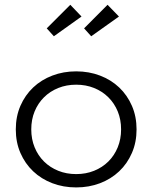

<svg xmlns="http://www.w3.org/2000/svg" viewBox="-20 -784 649 818"><path d="M304.5 14.5Q359.1 14.5 406.1 -3.4Q453.2 -21.4 487.7 -54.1Q522.3 -86.8 542 -132.3Q561.8 -177.7 561.8 -232.7Q561.8 -287.7 542 -333.2Q522.3 -378.6 487.7 -411.4Q453.2 -444.1 406.1 -462Q359.1 -480 304.5 -480Q250 -480 203 -462Q155.9 -444.1 121.4 -411.4Q86.8 -378.6 67 -333.2Q47.3 -287.7 47.3 -232.7Q47.3 -177.7 67 -132.3Q86.8 -86.8 121.4 -54.1Q155.9 -21.4 203 -3.4Q250 14.5 304.5 14.5ZM304.5 -42.3Q263.2 -42.3 228.2 -56.4Q193.2 -70.5 167.5 -95.9Q141.8 -121.4 127.5 -156.4Q113.2 -191.4 113.2 -232.7Q113.2 -274.5 127.5 -309.3Q141.8 -344.1 167.5 -369.5Q193.2 -395 228.2 -409.1Q263.2 -423.2 304.5 -423.2Q345.9 -423.2 380.9 -409.1Q415.9 -395 441.6 -369.5Q467.3 -344.1 481.6 -309.3Q495.9 -274.5 495.9 -232.7Q495.9 -191.4 481.6 -156.4Q467.3 -121.4 441.6 -95.9Q415.9 -70.5 380.9 -56.4Q345.9 -42.3 304.5 -42.3ZM486.8 -713.6 438.2 -763.6 338.2 -663.2 368.6 -629.5ZM327.3 -713.6 279.5 -763.6 179.1 -663.2 209.5 -629.5Z"/></svg>

Font: Spartan MB
Style: Regular
Weight: 212
Designer: Matt Bailey, Mirko Velimirovic
Foundry: Matt Bailey
Version: Version 1.005